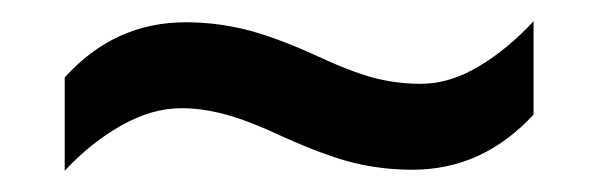

<svg xmlns="http://www.w3.org/2000/svg" viewBox="-20 -494 564 181"><path d="M247 -365Q215 -380 193 -386Q171 -392 151 -392Q123 -392 94 -375.5Q65 -359 41 -333V-421Q88 -473 155 -473Q183 -473 210 -466.5Q237 -460 275 -443Q309 -427 331 -421Q353 -415 377 -415Q404 -415 431.5 -431.5Q459 -448 483 -474V-386Q435 -334 369 -334Q340 -334 313.5 -340.5Q287 -347 247 -365Z"/></svg>

Font: Noto Sans Tamil UI SemiCondensed Medium
Style: Regular
Weight: 500
Width: 4
Designer: Jelle Bosma - Monotype Design Team
Foundry: Monotype Imaging Inc.
Version: Version 2.004; ttfautohint (v1.8.4.7-5d5b)